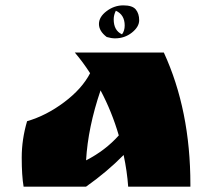

<svg xmlns="http://www.w3.org/2000/svg" viewBox="-20 -696 807 716"><path d="M81 -244Q153 -265 219.5 -315Q286 -365 316 -423Q289 -465 259 -500H591Q690 -285 690 -8V0H458Q454 -57 441 -118Q379 -55 301 0H68Q61 -41 61 -108.5Q61 -176 81 -244ZM423 -191Q397 -280 355 -359Q308 -221 301 -98Q373 -135 423 -191ZM378 -558Q349 -580 349 -606.5Q349 -633 377.5 -654.5Q406 -676 440 -676Q474 -676 486.5 -660.5Q499 -645 499 -620.5Q499 -596 472 -574.5Q445 -553 409 -553Q395 -553 378 -558ZM404 -624Q404 -582 435 -568Q445 -581 445 -601Q445 -641 412 -656Q404 -640 404 -624Z"/></svg>

Font: Ruslan Display
Style: Regular
Weight: 400
Version: Version 1.000